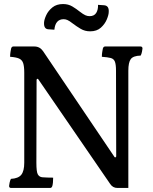

<svg xmlns="http://www.w3.org/2000/svg" viewBox="-20 -1010 755 950"><path d="M25 -90Q25 -94 27.5 -106Q30 -118 34 -125Q71 -127 85.5 -145.5Q100 -164 100 -205V-650Q100 -682 94.5 -698Q89 -714 74 -720.5Q59 -727 30 -729Q30 -742 32 -753.5Q34 -765 35 -770Q38 -780 46 -780H150Q177 -780 193 -757L546 -234Q548 -230 551.5 -231.5Q555 -233 555 -237L554 -660Q554 -691 548.5 -705Q543 -719 528 -723Q513 -727 484 -729Q484 -742 486 -753.5Q488 -765 489 -770Q492 -780 500 -780H675Q685 -780 685 -770Q685 -766 682.5 -754Q680 -742 676 -735Q639 -734 627 -717.5Q615 -701 615 -660V-80H561Q538 -80 525 -100L170 -617Q168 -621 164.5 -620Q161 -619 161 -614L160 -205Q160 -160 167 -147.5Q174 -135 188 -133Q196 -132 214.5 -131.5Q233 -131 243 -131Q243 -104 239 -90Q236 -80 228 -80H35Q25 -80 25 -90ZM495 -984Q520 -982 518 -951Q518 -937 508.5 -914Q499 -891 479 -873Q459 -855 426 -855Q400 -855 379 -867.5Q358 -880 341 -893Q323 -907 313.5 -911Q304 -915 295 -915Q254 -915 249 -863L220 -865Q196 -866 198 -899Q199 -914 209 -935.5Q219 -957 239.5 -973.5Q260 -990 292 -990Q318 -990 338 -978Q358 -966 374 -953Q392 -939 402.5 -934.5Q413 -930 423 -930Q446 -930 456 -946Q466 -962 465 -986Z"/></svg>

Font: Gowun Batang
Style: Bold
Weight: 700
Designer: Yanghee Ryu
Foundry: Yanghee Ryu
Version: Version 2.000